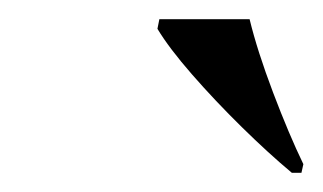

<svg xmlns="http://www.w3.org/2000/svg" viewBox="-20 -786 336 200"><path d="M284 -606Q260 -626 232 -653.5Q204 -681 180 -708.5Q156 -736 144 -756L146 -766H240Q248 -733 264.5 -689.5Q281 -646 296 -615L294 -606Z"/></svg>

Font: Noto Serif Display SemiCondensed Medium
Style: Italic
Weight: 500
Width: 4
Italic angle: -12°
Designer: Monotype Design Team
Foundry: Monotype Imaging Inc.
Version: Version 2.009